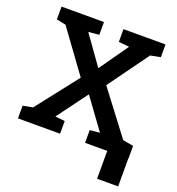

<svg xmlns="http://www.w3.org/2000/svg" viewBox="-155 -837 1051 1138"><g transform="rotate(20 370.5 -267.5)"><path d="M22 0V-80.1L84 -91.8L289.1 -354L96.7 -618.2L38.1 -630.4V-710.9H305.7V-630.4L238.3 -624L367.7 -442.4L495.6 -624L428.7 -630.4V-710.9H693.8V-630.4L630.4 -618.2L446.3 -363.8L652.3 -92.3L718.8 -80.1V0H445.3V-80.1L507.8 -86.4L368.2 -277.8L226.6 -86.4L287.6 -80.1V0ZM585 175.8V-73.7H717.8V175.8Z"/></g></svg>

Font: Roboto Slab SemiBold
Style: Regular
Weight: 600
Designer: Google
Version: Version 2.001; ttfautohint (v1.8.3)